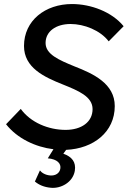

<svg xmlns="http://www.w3.org/2000/svg" viewBox="-20 -731 638 952"><path d="M232 200C281 205 341 174 351 116C358 72 336 46 294 31L308 12C443 6 549 -76 549 -205C549 -316 444 -365 349 -402C271 -434 206 -462 206 -518C206 -575 257 -612 330 -612C397 -612 477 -581 519 -526L593 -601C534 -673 430 -711 337 -711C204 -711 99 -629 99 -503C99 -395 199 -349 292 -312C369 -281 439 -252 439 -190C439 -126 384 -87 305 -87C221 -87 132 -123 83 -191L10 -115C66 -44 156 -2 245 9L217 54C264 58 284 80 279 106C275 128 255 141 229 139C204 137 186 125 178 114L153 169C173 186 199 197 232 200Z"/></svg>

Font: Fixel Display 20240404 Medium
Style: Italic
Weight: 500
Italic angle: -10°
Designer: AlfaBravo + MacPaw
Foundry: Kyrylo Tkachov, Marchela Mozhyna, Serhii Makarenko, Maria Weinstein, Zakhar Kryvoshyya
Version: Version 1.211;Glyphs 3.2 (3225)